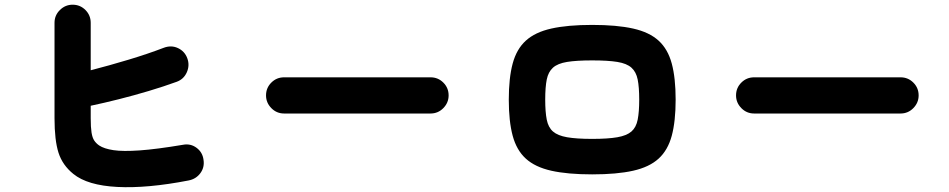

<svg xmlns="http://www.w3.org/2000/svg" viewBox="-20 -785 4040 817"><path d="M782 -17Q607 17 479.5 10.5Q352 4 292 -45Q246 -82 229 -135Q212 -188 212 -282V-688Q212 -720 235 -742.5Q258 -765 289 -765Q321 -765 343.5 -742.5Q366 -720 366 -688V-486Q444 -506 527 -531Q610 -556 675 -581Q708 -594 737 -580.5Q766 -567 777 -537Q788 -507 775 -477.5Q762 -448 732 -437Q677 -417 613.5 -398Q550 -379 486.5 -363Q423 -347 366 -335V-282Q366 -243 369.5 -221Q373 -199 381 -187Q389 -175 402 -166Q423 -152 463 -146Q503 -140 574.5 -145Q646 -150 759 -169Q791 -175 816.5 -156Q842 -137 846 -105Q851 -73 832.5 -48Q814 -23 782 -17Z M1189 -302Q1157 -302 1134.5 -325Q1112 -348 1112 -379Q1112 -411 1134.5 -433.5Q1157 -456 1189 -456H1812Q1844 -456 1866.5 -433.5Q1889 -411 1889 -379Q1889 -348 1866.5 -325Q1844 -302 1812 -302Z M2500 -43Q2395 -43 2326 -58.5Q2257 -74 2217.5 -110Q2178 -146 2161.5 -207.5Q2145 -269 2145 -361Q2145 -453 2161.5 -514.5Q2178 -576 2217.5 -612Q2257 -648 2326 -663.5Q2395 -679 2500 -679Q2605 -679 2674 -663.5Q2743 -648 2782.5 -612Q2822 -576 2838.5 -514.5Q2855 -453 2855 -361Q2855 -269 2838.5 -207.5Q2822 -146 2782.5 -110Q2743 -74 2674 -58.5Q2605 -43 2500 -43ZM2500 -194Q2567 -194 2607 -201Q2647 -208 2667 -225.5Q2687 -243 2693.5 -276Q2700 -309 2700 -361Q2700 -414 2693.5 -446.5Q2687 -479 2667 -497Q2647 -515 2607 -521.5Q2567 -528 2500 -528Q2433 -528 2393 -521.5Q2353 -515 2333 -497Q2313 -479 2306.5 -446.5Q2300 -414 2300 -361Q2300 -309 2306.5 -276Q2313 -243 2333 -225.5Q2353 -208 2393 -201Q2433 -194 2500 -194Z M3189 -302Q3157 -302 3134.5 -325Q3112 -348 3112 -379Q3112 -411 3134.5 -433.5Q3157 -456 3189 -456H3812Q3844 -456 3866.5 -433.5Q3889 -411 3889 -379Q3889 -348 3866.5 -325Q3844 -302 3812 -302Z"/></svg>

Font: Zen Maru Gothic Black
Style: Regular
Weight: 900
Designer: Yoshimichi Ohira
Foundry: Positype
Version: Version 1.001